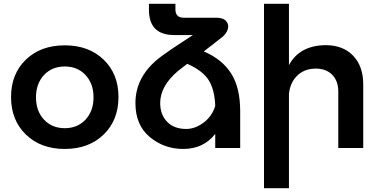

<svg xmlns="http://www.w3.org/2000/svg" viewBox="-20 -777 1997 1008"><path d="M602 -268Q602 -146 524 -70.5Q446 5 320 5Q194 5 116 -70.5Q38 -146 38 -268Q38 -389 116 -464Q194 -539 320 -539Q446 -539 524 -464Q602 -389 602 -268ZM429 -383Q387 -428 320 -428Q253 -428 211 -383Q169 -338 169 -266Q169 -194 211 -149Q253 -104 320 -104Q387 -104 429 -149Q471 -194 471 -266Q471 -338 429 -383Z M1050 -507Q1146 -466 1193.5 -391.5Q1241 -317 1241 -192V0H1110V-74Q1048 5 942 5Q842 5 766.5 -57.5Q691 -120 691 -236Q691 -381 828 -482Q876 -517 934 -554.5Q992 -592 993 -593H895Q762 -593 762 -725V-757H901V-728Q901 -684 944 -684H1115Q1152 -684 1167.5 -666Q1183 -648 1176 -624Q1169 -600 1145 -581Q1136 -574 1050 -507ZM958 -100Q1004 -100 1048.5 -133Q1093 -166 1110 -221Q1107 -307 1075 -357Q1043 -407 963 -442L914 -404Q821 -325 821 -236Q821 -176 857 -138Q893 -100 958 -100Z M1689 -540Q1781 -540 1834 -484.5Q1887 -429 1887 -334V0H1756V-296Q1756 -352 1724 -384.5Q1692 -417 1637 -417Q1577 -416 1540 -379.5Q1503 -343 1497 -284V211H1366V-757H1497V-435Q1552 -538 1689 -540Z"/></svg>

Font: Montserrat arm Medium
Style: Regular
Weight: 500
Designer: Julieta Ulanovsky
Foundry: Julieta Ulanovsky
Version: Version 6.000;PS 006.000;hotconv 1.0.88;makeotf.lib2.5.64775